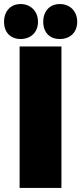

<svg xmlns="http://www.w3.org/2000/svg" viewBox="-41 -930 402 950"><path d="M61 -737C110 -737 147 -769 147 -822C147 -875 110 -910 61 -910C12 -910 -21 -875 -21 -822C-21 -769 12 -737 61 -737ZM255 -737C305 -737 341 -769 341 -822C341 -875 305 -910 255 -910C205 -910 173 -875 173 -822C173 -769 205 -737 255 -737ZM56 0H263V-700H56Z"/></svg>

Font: Fixel Text Black
Style: Regular
Weight: 900
Width: 4
Designer: AlfaBravo + MacPaw
Foundry: Kyrylo Tkachov, Marchela Mozhyna, Serhii Makarenko, Maria Weinstein, Zakhar Kryvoshyya
Version: Version 1.211